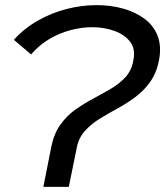

<svg xmlns="http://www.w3.org/2000/svg" viewBox="-20 -728 644 748"><path d="M149 0 180 -157Q191 -209 216 -243.5Q241 -278 274.5 -301.5Q308 -325 343.5 -344Q379 -363 411.5 -382Q444 -401 468 -426.5Q492 -452 499 -490Q509 -536 487.5 -564.5Q466 -593 426 -607.5Q386 -622 339 -622Q298 -622 254.5 -610.5Q211 -599 171.5 -575.5Q132 -552 101 -516L34 -573Q75 -618 128 -648Q181 -678 239.5 -693Q298 -708 356 -708Q412 -708 460 -694.5Q508 -681 543.5 -654.5Q579 -628 594.5 -587Q610 -546 599 -491Q589 -442 564 -407.5Q539 -373 505.5 -348.5Q472 -324 436 -304.5Q400 -285 367 -264.5Q334 -244 310 -217Q286 -190 279 -152L248 0Z"/></svg>

Font: Montserrat Thin Medium
Style: Italic
Weight: 500
Italic angle: -11.3°
Version: Version 9.000